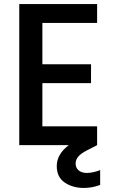

<svg xmlns="http://www.w3.org/2000/svg" viewBox="-20 -716 564 947"><path d="M408 137Q438 137 474 123V196Q436 211 393 211Q339 211 299.5 184.5Q260 158 260 103Q260 45 319 0H75V-696H459V-603H189V-399H429V-306H189V-93H459V0L410 25Q379 41 366 56.5Q353 72 353 91Q353 112 368 124.5Q383 137 408 137Z"/></svg>

Font: A Bank Premium Med
Style: Regular
Weight: 500
Designer: Ninad Kale (Devanagari), Jonny Pinhorn (Latin), Htun Naung (Myanmar)
Foundry: Indian Type Foundry
Version: 4.004